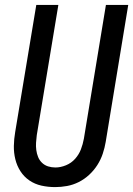

<svg xmlns="http://www.w3.org/2000/svg" viewBox="-20 -755 543 783"><path d="M205 8Q176 8 149 2Q122 -4 100 -19Q78 -34 63.5 -56.5Q49 -79 42.5 -105.5Q36 -132 36.5 -160Q37 -188 42 -217L128 -735H218L130 -204Q128 -188 127 -173Q126 -158 128 -143Q130 -128 135.5 -114.5Q141 -101 151.5 -91Q162 -81 176 -76.5Q190 -72 206 -72Q227 -72 249 -81Q271 -90 286.5 -107.5Q302 -125 310 -146Q318 -167 322 -189L412 -735H503L411 -176Q407 -152 399 -128Q391 -104 377 -82Q363 -60 343.5 -42Q324 -24 301 -12.5Q278 -1 253.5 3.5Q229 8 205 8Z"/></svg>

Font: Iosevka SS04 Medium Oblique
Style: Regular
Weight: 500
Italic angle: -9°
Monospace: yes
Designer: Belleve Invis
Foundry: Belleve Invis
Version: Version 19.0.0; ttfautohint (v1.8.4)